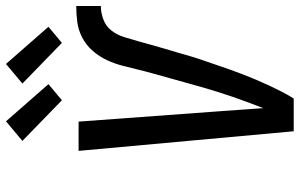

<svg xmlns="http://www.w3.org/2000/svg" viewBox="-204 -820 1023 656"><g transform="rotate(-90 308.0 -491.5)"><path d="M300 0H188L121 -735H221L257 -245Q259 -210 262 -174.5Q265 -139 267 -104Q277 -130 287 -156.5Q297 -183 306 -209.5Q315 -236 323.5 -263Q332 -290 339.5 -316.5Q347 -343 354.5 -370Q362 -397 369.5 -424Q377 -451 384.5 -477.5Q392 -504 398.5 -531Q405 -558 412 -585Q419 -612 431 -638Q443 -664 462.5 -686.5Q482 -709 508 -722.5Q534 -736 561.5 -739.5Q589 -743 616 -743V-659Q594 -659 570.5 -650.5Q547 -642 532 -622.5Q517 -603 510 -580Q503 -557 496.5 -534.5Q490 -512 484 -489.5Q478 -467 471 -444Q464 -421 457.5 -398.5Q451 -376 444.5 -353.5Q438 -331 430 -308.5Q422 -286 414.5 -263.5Q407 -241 399 -218.5Q391 -196 382.5 -174Q374 -152 364.5 -129.5Q355 -107 345 -85.5Q335 -64 324 -42.5Q313 -21 300 0ZM490 -792 351 -927 418 -983 545 -838ZM294 -792 155 -927 222 -983 349 -838Z"/></g></svg>

Font: Iosevka Medium Extended
Style: Italic
Weight: 500
Width: 7
Italic angle: -9°
Monospace: yes
Designer: Belleve Invis
Foundry: Belleve Invis
Version: Version 32.5.0; ttfautohint (v1.8.4)